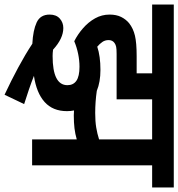

<svg xmlns="http://www.w3.org/2000/svg" viewBox="10 -672 783 843"><g transform="rotate(90 401.5 -250.5)"><path d="M273 -208Q245 -208 216 -202Q187 -196 161 -185Q131 -200 104 -223.5Q77 -247 60.5 -276.5Q44 -306 44 -340Q44 -370 54.5 -391Q65 -412 82 -426Q105 -444 136.5 -451.5Q168 -459 226 -459H302V-527H0V-622H803V-527H706V0H592V-196Q568 -189 543 -186Q518 -183 486 -183Q476 -183 465 -184Q468 -169 468 -153Q468 -91 428 -55Q388 -19 313 -8Q341 3 373 14Q405 25 437 35L396 121Q334 92 276.5 61Q219 30 172 -1Q113 -4 78.5 -20Q44 -36 44 -77Q44 -106 61.5 -121.5Q79 -137 103 -137Q149 -137 198 -92Q213 -90 226 -90Q354 -90 354 -155Q354 -181 334.5 -194.5Q315 -208 273 -208ZM476 -277Q513 -277 540 -281.5Q567 -286 592 -294V-527H416V-371H217Q195 -371 185.5 -369Q176 -367 169 -362Q156 -353 156 -336Q156 -320 164.5 -308Q173 -296 185 -286Q227 -300 287 -300Q340 -300 379 -284Q427 -277 476 -277Z"/></g></svg>

Font: Noto Sans Devanagari UI SemiBold
Style: Regular
Weight: 600
Designer: Jelle Bosma - Monotype Design Team
Foundry: Monotype Imaging Inc.
Version: Version 2.003; ttfautohint (v1.8.4.7-5d5b)